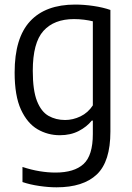

<svg xmlns="http://www.w3.org/2000/svg" viewBox="-20 -570 562 820"><path d="M221.5 230Q187 230 147.8 224.2Q108.5 218.5 76 207.5V143Q114 155.5 149 161.2Q184 167 217 167Q297 167 336.8 130.5Q376.5 94 376.5 2.5V-55H372Q351 -28.5 316.2 -10.5Q281.5 7.5 235.5 7.5Q184 7.5 140.2 -18Q96.5 -43.5 69.5 -102Q42.5 -160.5 42.5 -260.5Q42.5 -408 108.5 -479.2Q174.5 -550.5 301 -550.5Q339 -550.5 379.5 -544.5Q420 -538.5 451.5 -527.5V-8Q451.5 120 393.5 175Q335.5 230 221.5 230ZM258 -57.5Q291.5 -57.5 323.8 -73Q356 -88.5 376.5 -120V-479Q361 -483 339.2 -485.8Q317.5 -488.5 296 -488.5Q211 -488.5 165.5 -438Q120 -387.5 120 -267.5Q120 -184 138 -138.5Q156 -93 187.2 -75.2Q218.5 -57.5 258 -57.5Z"/></svg>

Font: Encode Sans Semi Condensed
Style: Regular
Weight: 400
Width: 4
Designer: Multiple Designers
Foundry: Impallari Type
Version: Version 3.000; ttfautohint (v1.8.3) -l 8 -r 50 -G 200 -x 14 